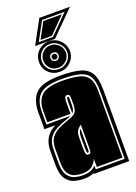

<svg xmlns="http://www.w3.org/2000/svg" viewBox="-154 -867 663 935"><g transform="rotate(-20 178.0 -399.5)"><path d="M114 6Q90 6 64.5 -1Q39 -8 22 -32Q5 -56 5 -107V-179Q5 -255 71 -287H14V-372Q14 -439 48 -472.5Q82 -506 175 -506Q239 -506 277 -495.5Q315 -485 332 -456Q349 -427 349 -372V0H165V-4Q144 6 114 6ZM114 -12Q140 -12 156 -19Q172 -26 182 -38V-18H332V-372Q332 -421 317 -445.5Q302 -470 267.5 -479Q233 -488 175 -488Q93 -488 62 -459.5Q31 -431 31 -372V-305H155Q149 -301 138.5 -297.5Q128 -294 115 -289Q96 -282 74 -270.5Q52 -259 37 -238Q22 -217 22 -179V-107Q22 -65 36.5 -44.5Q51 -24 72 -18Q93 -12 114 -12ZM114 -21Q95 -21 76 -26.5Q57 -32 44 -50.5Q31 -69 31 -107V-179Q31 -217 47.5 -238Q64 -259 91 -271Q118 -283 147 -293Q173 -302 180.5 -315Q188 -328 188 -354V-382Q188 -393 185.5 -399.5Q183 -406 174 -406Q165 -406 162 -397Q159 -388 159 -371V-314H39V-372Q39 -425 68 -452Q97 -479 175 -479Q230 -479 262.5 -470.5Q295 -462 309.5 -439Q324 -416 324 -372V-27H191V-71Q186 -54 168.5 -37.5Q151 -21 114 -21ZM168 -313V-371Q168 -397 174 -397Q180 -397 180 -382V-354Q180 -325 168 -313ZM174 -98Q186 -98 187 -110Q188 -116 188 -123.5Q188 -131 188 -141V-247Q175 -239 167 -226.5Q159 -214 159 -193V-135Q159 -120 161 -109Q163 -98 174 -98ZM174 -107Q169 -107 169 -116L168 -135V-193Q168 -216 180 -229V-117Q180 -107 174 -107ZM181 -524Q147 -524 124 -546.5Q101 -569 101 -602Q101 -636 124 -659Q147 -682 181 -682Q214 -682 237.5 -658.5Q261 -635 261 -602Q261 -570 237.5 -547Q214 -524 181 -524ZM181 -538Q208 -538 227.5 -557Q247 -576 247 -602Q247 -629 227.5 -648.5Q208 -668 181 -668Q153 -668 134 -649Q115 -630 115 -602Q115 -575 134 -556.5Q153 -538 181 -538ZM181 -545Q156 -545 139.5 -562Q123 -579 123 -602Q123 -627 139.5 -644Q156 -661 181 -661Q205 -661 222.5 -644Q240 -627 240 -602Q240 -579 222.5 -562Q205 -545 181 -545ZM181 -581Q190 -581 196 -587Q202 -593 202 -602Q202 -623 181 -623Q160 -623 160 -602Q160 -593 166 -587Q172 -581 181 -581ZM181 -588Q167 -588 167 -602Q167 -616 181 -616Q195 -616 195 -602Q195 -588 181 -588ZM176 -805H335L213 -683H110ZM133 -695H207L302 -791H185ZM145 -702 189 -784H285L204 -702Z"/></g></svg>

Font: Alumni Sans Collegiate One
Style: Regular
Weight: 400
Designer: Robert E. Leuschke
Foundry: Robert E. Leuschke
Version: Version 1.100